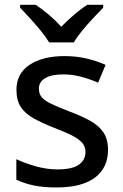

<svg xmlns="http://www.w3.org/2000/svg" viewBox="-20 -786 522 815"><path d="M438.5 -150.4Q438.5 -98.1 412.8 -62.3Q387.2 -26.4 338.4 -8.3Q289.6 9.8 221.2 9.8Q164.6 9.8 123.5 1.2Q82.5 -7.3 49.3 -23.4V-110.4Q85 -93.3 131.8 -80.1Q178.7 -66.9 223.6 -66.9Q286.6 -66.9 314.7 -86.9Q342.8 -106.9 342.8 -141.1Q342.8 -161.1 331.5 -176.5Q320.3 -191.9 292.2 -207.3Q264.2 -222.7 211.9 -242.7Q160.6 -262.7 124.3 -282.7Q87.9 -302.7 68.8 -331.1Q49.8 -359.4 49.8 -404.3Q49.8 -474.1 105.7 -511Q161.6 -547.9 253.4 -547.9Q302.2 -547.9 345.5 -538.1Q388.7 -528.3 428.2 -510.7L396.5 -435.1Q361.3 -450.2 324.2 -460.2Q287.1 -470.2 248.5 -470.2Q198.2 -470.2 171.6 -454.1Q145 -438 145 -409.7Q145 -387.7 157.5 -373Q169.9 -358.4 199.2 -344.5Q228.5 -330.6 278.3 -311.5Q327.6 -293 363.5 -272.9Q399.4 -252.9 418.9 -224.1Q438.5 -195.3 438.5 -150.4ZM188.5 -606Q175.3 -628.4 153.3 -655.3Q131.3 -682.1 107.4 -708.3Q83.5 -734.4 65.4 -753.4V-765.6H131.8Q158.2 -748 186.8 -723.9Q215.3 -699.7 240.2 -672.4Q266.6 -699.7 295.2 -724.1Q323.7 -748.5 350.1 -765.6H418V-753.4Q399.4 -734.4 375 -708.5Q350.6 -682.6 328.4 -655.5Q306.2 -628.4 293.5 -606Z"/></svg>

Font: Open Sans Medium
Style: Regular
Weight: 500
Designer: Monotype Design Team
Foundry: Monotype Imaging Inc.
Version: Version 3.000